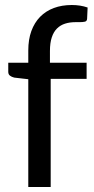

<svg xmlns="http://www.w3.org/2000/svg" viewBox="-20 -747 377 767"><path d="M93 0V-430.5L37 -437Q26.5 -439.5 19.8 -444.8Q13 -450 13 -460V-496.5H93V-545.5Q93 -589 105.2 -622.8Q117.5 -656.5 140.2 -679.8Q163 -703 195 -715Q227 -727 267 -727Q301 -727 330 -717L328 -672.5Q327.5 -662.5 319.5 -660.5Q311.5 -658.5 297 -658.5H281.5Q258.5 -658.5 239.8 -652.5Q221 -646.5 207.5 -633Q194 -619.5 186.8 -597.5Q179.5 -575.5 179.5 -543V-496.5H326V-432H182.5V0Z"/></svg>

Font: 8514790e538f44c2 - subset of Lato
Style: Regular
Weight: 400
Version: Version 1.104; Western+Polish opensource